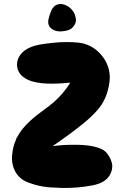

<svg xmlns="http://www.w3.org/2000/svg" viewBox="-20 -930 615 951"><path d="M231.4 -791C244.1 -780.3 257.8 -774.4 277.3 -774.4H279.3C298.8 -775.4 316.4 -778.3 330.1 -786.1C344.7 -795.9 356.4 -814.5 356.4 -831.1V-833C353.5 -852.5 348.6 -867.2 339.8 -877C324.2 -897.5 305.7 -906.2 290 -909.2C287.1 -910.2 284.2 -910.2 280.3 -910.2C276.4 -910.2 270.5 -909.2 266.6 -908.2C250 -903.3 241.2 -892.6 234.4 -877.9C228.5 -865.2 223.6 -850.6 219.7 -833C218.8 -829.1 218.8 -826.2 218.8 -822.3C218.8 -809.6 222.7 -798.8 231.4 -791ZM60.5 -241.2C48.8 -215.8 42 -188.5 40 -160.2C39.1 -156.2 39.1 -152.3 39.1 -148.4C39.1 -124 43.9 -102.5 54.7 -82C67.4 -57.6 89.8 -36.1 122.1 -25.4C173.8 -5.9 214.8 -1 270.5 0C280.3 1 290 1 299.8 1C335 1 381.8 -1 437.5 -11.7C476.6 -19.5 513.7 -34.2 530.3 -76.2C534.2 -85.9 536.1 -95.7 536.1 -105.5C536.1 -112.3 535.2 -119.1 533.2 -126C528.3 -142.6 520.5 -157.2 509.8 -170.9C483.4 -205.1 410.2 -213.9 339.8 -212.9C303.7 -212.9 266.6 -210 240.2 -206.1C284.2 -236.3 354.5 -285.2 410.2 -333C440.4 -359.4 465.8 -385.7 482.4 -410.2C505.9 -447.3 519.5 -489.3 523.4 -535.2C530.3 -627.9 455.1 -710.9 369.1 -718.8C349.6 -720.7 330.1 -721.7 310.5 -721.7C288.1 -721.7 264.6 -720.7 242.2 -717.8C198.2 -712.9 140.6 -708 104.5 -681.6C72.3 -659.2 55.7 -621.1 68.4 -585C79.1 -554.7 105.5 -538.1 137.7 -527.3C199.2 -508.8 282.2 -516.6 328.1 -520.5C295.9 -468.8 254.9 -426.8 205.1 -391.6C151.4 -352.5 94.7 -308.6 64.5 -250C61.5 -247.1 60.5 -244.1 60.5 -241.2Z"/></svg>

Font: Day Care
Style: Regular
Weight: 400
Designer: Noponies
Version: Version 1.000;PS 001.000;hotconv 1.0.88;makeotf.lib2.5.64775